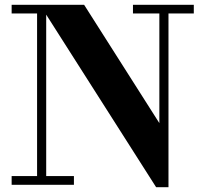

<svg xmlns="http://www.w3.org/2000/svg" viewBox="-20 -770 856 800"><path d="M28.5 -36.5H134.5V-714H28.5V-750H330.5L644 -257V-714H534V-750H787.5V-714H682V10H630.5L172.5 -709V-36.5H288V0H28.5Z"/></svg>

Font: Bodoni* 06pt
Style: Bold
Weight: 700
Version: Version 2.3